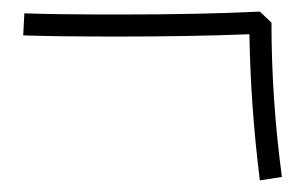

<svg xmlns="http://www.w3.org/2000/svg" viewBox="-20 -344 526 331"><path d="M428 -33Q412 -160 410 -285Q310 -281 184 -281Q75 -281 20 -283L22 -321Q76 -319 184 -319Q327 -319 428 -324L448 -305Q448 -173 466 -39Z"/></svg>

Font: Vibes
Style: Regular
Weight: 400
Designer: AbdElmomen Kadhim
Version: Version 1.100